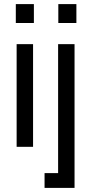

<svg xmlns="http://www.w3.org/2000/svg" viewBox="-20 -715 449 935"><path d="M61 0V-500H141V0ZM57 -603H145V-695H57ZM197 200V128H263V-500H343V200ZM264 -603H352V-695H264Z"/></svg>

Font: TASA Orbiter Display
Style: Regular
Weight: 400
Designer: Weizhong Zhang
Version: Version 1.000;Glyphs 3.1.2 (3151)